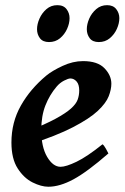

<svg xmlns="http://www.w3.org/2000/svg" viewBox="-20 -689 473 729"><path d="M402.8 -371.1Q402.8 -349.6 392.8 -323.7Q382.8 -297.9 351.6 -268.3Q320.3 -238.8 257.3 -206.1Q194.3 -173.3 87.9 -139.2L84.5 -189.9Q151.4 -216.8 190.7 -238Q230 -259.3 249.5 -276.9Q269 -294.4 274.9 -310.8Q280.8 -327.1 280.8 -345.7Q280.8 -368.2 270.8 -379.6Q260.7 -391.1 247.1 -391.1Q239.3 -391.1 223.1 -382.8Q207 -374.5 194.8 -359.9Q168.5 -329.1 152.6 -289.1Q136.7 -249 136.7 -195.3Q136.7 -131.3 158.9 -93.5Q181.2 -55.7 210 -55.7Q230.5 -55.7 270.3 -74.7Q310.1 -93.8 369.1 -141.1Q374.5 -138.2 382.3 -124Q390.1 -109.9 391.6 -106.4Q311.5 -36.6 259.3 -8.3Q207 20 163.6 20Q136.7 20 103.8 3.7Q70.8 -12.7 47.1 -49.6Q23.4 -86.4 23.4 -147.9Q23.4 -224.6 59.1 -287.8Q94.7 -351.1 156.2 -402.3Q178.2 -420.4 217.5 -438.7Q256.8 -457 295.4 -457Q350.6 -457 376.7 -429.9Q402.8 -402.8 402.8 -371.1ZM433.1 -620.1Q433.1 -600.1 423.6 -579.1Q414.1 -558.1 396.7 -543.7Q379.4 -529.3 355 -529.3Q331.5 -529.3 320.6 -543.9Q309.6 -558.6 309.6 -578.1Q309.6 -597.2 318.8 -618.4Q328.1 -639.6 345.5 -654.5Q362.8 -669.4 386.7 -669.4Q409.7 -669.4 421.4 -654.3Q433.1 -639.2 433.1 -620.1ZM244.1 -620.1Q244.1 -600.1 234.6 -579.1Q225.1 -558.1 207.8 -543.7Q190.4 -529.3 166 -529.3Q142.6 -529.3 131.6 -543.9Q120.6 -558.6 120.6 -578.1Q120.6 -597.2 129.9 -618.4Q139.2 -639.6 156.5 -654.5Q173.8 -669.4 197.8 -669.4Q221.2 -669.4 232.7 -654.3Q244.1 -639.2 244.1 -620.1Z"/></svg>

Font: Gentium Plus
Style: Bold Italic
Weight: 700
Italic angle: -8°
Designer: Victor Gaultney, Annie Olsen, Iska Routamaa, Becca Hirsbrunner
Foundry: SIL International
Version: Version 6.101